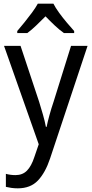

<svg xmlns="http://www.w3.org/2000/svg" viewBox="-20 -879 499 1046"><path d="M2 -629H92L193 -325Q204 -289 214 -254.5Q224 -220 230 -188H234Q239 -213 249 -250Q259 -287 272 -325L367 -629H457L253 -16Q227 62 186.5 104.5Q146 147 77 147Q57 147 41 144.5Q25 142 12 139V68Q22 71 36 73Q50 75 64 75Q103 75 127 50.5Q151 26 167 -23L191 -93ZM271 -859Q282 -837 302 -809.5Q322 -782 344 -756Q366 -730 384 -710V-699H328Q304 -716 278.5 -740Q253 -764 228 -790Q202 -764 177 -740Q152 -716 129 -699H74V-710Q92 -731 113.5 -757.5Q135 -784 154.5 -810.5Q174 -837 186 -859Z"/></svg>

Font: Noto Sans Telugu UI SemiCondensed
Style: Regular
Weight: 400
Width: 4
Designer: Jelle Bosma - Monotype Design Team
Foundry: Monotype Imaging Inc.
Version: Version 2.005; ttfautohint (v1.8.4.7-5d5b)